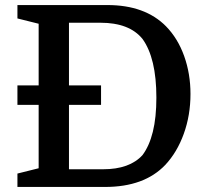

<svg xmlns="http://www.w3.org/2000/svg" viewBox="-20 -740 820 760"><path d="M49 -325V-402H133V-646L49 -667V-720H405Q554 -720 637 -636Q684 -588 709 -518Q734 -448 734 -368Q734 -284 707.5 -210.5Q681 -137 634 -87Q551 0 396 0H49V-53L133 -74V-325ZM253 -70H388Q493 -70 544 -126Q571 -162 585 -218.5Q599 -275 599 -354Q599 -510 544 -586Q492 -650 378 -650H253V-402H380V-325H253Z"/></svg>

Font: Domine SemiBold
Style: Regular
Weight: 600
Designer: Pablo Impallari, Rodrigo Fuenzalida, Brenda Gallo
Foundry: Pablo Impallari, Rodrigo Fuenzalida, Brenda Gallo
Version: Version 2.000